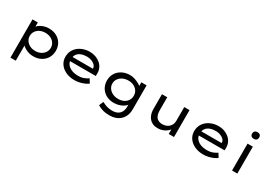

<svg xmlns="http://www.w3.org/2000/svg" viewBox="32 -1896 4575 3246"><g transform="rotate(30 2319.0 -273.5)"><path d="M167 220V-526H271V-405L255 -414Q262 -442 295.5 -469.5Q329 -497 379 -515.5Q429 -534 486 -534Q572 -534 637 -499.5Q702 -465 738.5 -404Q775 -343 775 -263Q775 -184 738.5 -122.5Q702 -61 637 -26Q572 9 489 9Q427 9 374.5 -11Q322 -31 287 -60Q252 -89 245 -117L271 -131V220ZM472 -86Q532 -86 577.5 -109.5Q623 -133 649.5 -173Q676 -213 676 -263Q676 -313 650 -353Q624 -393 578 -416Q532 -439 472 -439Q412 -439 365.5 -416Q319 -393 292.5 -353Q266 -313 266 -263Q266 -213 292.5 -173Q319 -133 365.5 -109.5Q412 -86 472 -86Z M1292 10Q1197 10 1122.5 -24.5Q1048 -59 1006 -119.5Q964 -180 964 -257Q964 -322 989 -373Q1014 -424 1057.5 -460.5Q1101 -497 1159.5 -517Q1218 -537 1283 -537Q1344 -537 1397 -518Q1450 -499 1490 -465Q1530 -431 1552 -384.5Q1574 -338 1573 -282L1572 -232H1053L1030 -314H1483L1468 -303V-327Q1463 -361 1436 -387Q1409 -413 1369 -427.5Q1329 -442 1283 -442Q1220 -442 1171 -423.5Q1122 -405 1094 -366Q1066 -327 1066 -264Q1066 -210 1097 -169.5Q1128 -129 1182.5 -107Q1237 -85 1309 -85Q1375 -85 1421 -103.5Q1467 -122 1502 -146L1549 -70Q1521 -48 1479.5 -30Q1438 -12 1390 -1Q1342 10 1292 10Z M2105 230Q2026 230 1965 211.5Q1904 193 1867 167L1903 83Q1925 95 1955 108Q1985 121 2023 129.5Q2061 138 2105 138Q2162 138 2204 117Q2246 96 2269 54.5Q2292 13 2292 -46V-121L2303 -114Q2298 -85 2262.5 -56Q2227 -27 2173.5 -8.5Q2120 10 2061 10Q1976 10 1911 -25Q1846 -60 1809.5 -122Q1773 -184 1773 -263Q1773 -343 1811 -404.5Q1849 -466 1916.5 -501Q1984 -536 2071 -536Q2096 -536 2128 -529.5Q2160 -523 2192 -510.5Q2224 -498 2251.5 -482.5Q2279 -467 2296 -448.5Q2313 -430 2314 -410L2292 -402V-525H2395V-58Q2395 14 2372 68Q2349 122 2309 158Q2269 194 2216.5 212Q2164 230 2105 230ZM2091 -85Q2152 -85 2198.5 -108Q2245 -131 2270.5 -171.5Q2296 -212 2296 -263Q2296 -315 2270 -355Q2244 -395 2198 -418.5Q2152 -442 2091 -442Q2030 -442 1981.5 -418.5Q1933 -395 1905.5 -354.5Q1878 -314 1878 -263Q1878 -213 1905.5 -172.5Q1933 -132 1981.5 -108.5Q2030 -85 2091 -85Z M2911 10Q2847 10 2798 -20Q2749 -50 2722 -106Q2695 -162 2695 -239V-525H2798V-274Q2798 -214 2814.5 -172.5Q2831 -131 2865.5 -109.5Q2900 -88 2953 -88Q2990 -88 3022 -99.5Q3054 -111 3078 -133Q3102 -155 3116 -185.5Q3130 -216 3130 -254V-525H3233V0H3130V-110L3148 -122Q3135 -89 3102.5 -59Q3070 -29 3021.5 -9.5Q2973 10 2911 10Z M3806 10Q3711 10 3636.5 -24.5Q3562 -59 3520 -119.5Q3478 -180 3478 -257Q3478 -322 3503 -373Q3528 -424 3571.5 -460.5Q3615 -497 3673.5 -517Q3732 -537 3797 -537Q3858 -537 3911 -518Q3964 -499 4004 -465Q4044 -431 4066 -384.5Q4088 -338 4087 -282L4086 -232H3567L3544 -314H3997L3982 -303V-327Q3977 -361 3950 -387Q3923 -413 3883 -427.5Q3843 -442 3797 -442Q3734 -442 3685 -423.5Q3636 -405 3608 -366Q3580 -327 3580 -264Q3580 -210 3611 -169.5Q3642 -129 3696.5 -107Q3751 -85 3823 -85Q3889 -85 3935 -103.5Q3981 -122 4016 -146L4063 -70Q4035 -48 3993.5 -30Q3952 -12 3904 -1Q3856 10 3806 10Z M4366 0V-525H4469V0ZM4416 -647Q4383 -647 4365 -664Q4347 -681 4347 -712Q4347 -741 4365.5 -759Q4384 -777 4416 -777Q4449 -777 4467 -760Q4485 -743 4485 -712Q4485 -683 4466.5 -665Q4448 -647 4416 -647Z"/></g></svg>

Font: Lexend Mega
Style: Regular
Weight: 400
Designer: Bonnie Shaver-Troup, Thomas Jockin
Foundry: Lexend
Version: Version 1.007